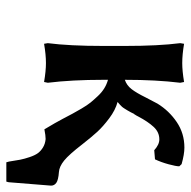

<svg xmlns="http://www.w3.org/2000/svg" viewBox="-18 -459 602 606"><g transform="rotate(90 283.0 -156.0)"><path d="M125 -181.2V-249Q125 -355.5 116.2 -423.8L118.2 -436Q152.3 -430.2 179.2 -430.2Q204.1 -430.2 238.8 -436L241.2 -423.8Q231.9 -347.7 231.9 -249Q249.5 -254.9 261.5 -270.5Q273.4 -286.1 287.1 -314Q305.7 -350.1 307.1 -352.1Q329.6 -388.7 365.2 -412.8Q400.9 -437 445.8 -437Q466.8 -437 498 -428.2L504.9 -420.9Q504.9 -410.6 498.5 -387.2Q492.2 -363.8 482.9 -344.2L454.1 -341.8Q436.5 -357.9 419.9 -357.9Q397 -357.9 380.4 -339.8Q363.8 -321.8 348.1 -292Q347.7 -291 344.7 -285.6Q341.8 -280.3 339.8 -277.8V-278.8Q338.9 -276.4 334.5 -268.1Q330.1 -259.8 328.6 -257.6Q327.1 -255.4 323.5 -249.3Q319.8 -243.2 317.1 -240.2Q314.5 -237.3 310.3 -233.4Q306.2 -229.5 301.8 -226.1Q327.6 -219.2 353.5 -199.7Q379.4 -180.2 396 -162.1Q412.6 -144 435.1 -115.2Q467.8 -72.8 486.8 -57.4Q505.9 -42 522.9 -41Q548.3 -39.1 557.1 -32.7Q565.9 -26.4 565.9 -16.1L555.2 117.2Q555.2 118.2 554.2 121.3Q553.2 124.5 553.2 125H492.2L490.2 117.2V118.2Q486.8 95.2 484.1 81.5Q481.4 67.9 475.8 51.3Q470.2 34.7 463.4 25.4Q456.5 16.1 445.3 9.3Q434.1 2.4 418.9 1Q407.7 1 388.2 4.9Q366.2 -31.7 355 -53.2Q344.2 -73.7 338.9 -83.7Q333.5 -93.8 322.8 -112.1Q312 -130.4 303.5 -140.9Q294.9 -151.4 283.2 -163.8Q271.5 -176.3 258.8 -184.1Q246.1 -191.9 231.9 -195.8V-181.2Q231.9 -82 241.2 -5.9L238.8 5.9Q204.1 0 179.2 0Q152.3 0 118.2 5.9L116.2 -5.9Q125 -74.2 125 -181.2Z"/></g></svg>

Font: Linear Smooth
Style: Bold
Weight: 700
Designer: Philipp H. Poll, Flanker
Foundry: Philipp H. Poll, reworked by Flanker
Version: Version 1.061 | FøM Fix